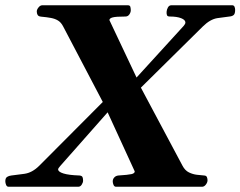

<svg xmlns="http://www.w3.org/2000/svg" viewBox="-53 -713 917 733"><path d="M-20 0Q-26.9 0 -29.8 -7.3Q-32.7 -14.6 -32.7 -21Q-32.7 -33.2 -25.9 -37.6Q-19 -42 -9.8 -43Q8.8 -45.4 39.3 -49.3Q69.8 -53.2 97.2 -80.6L339.4 -323.7L188 -612.3Q180.2 -627.4 168.7 -634.5Q157.2 -641.6 141.4 -644.5Q125.5 -647.5 104 -649.4Q93.8 -650.4 90.6 -656Q87.4 -661.6 87.4 -669.4Q87.4 -676.3 94 -684.6Q100.6 -692.9 108.4 -692.9H435.1Q443.4 -692.9 444.8 -686.3Q446.3 -679.7 446.3 -673.8Q446.3 -666 440.9 -658Q435.5 -649.9 425.8 -649.9Q389.2 -649.9 377 -646.5Q364.7 -643.1 364.7 -636.2L468.3 -417L647.9 -613.8Q654.8 -621.6 654.8 -627Q654.8 -637.2 638.4 -643.6Q622.1 -649.9 595.7 -649.9Q586.4 -649.9 584.5 -655Q582.5 -660.2 583 -668Q583.5 -676.3 588.1 -684.6Q592.8 -692.9 601.1 -692.9H833.5Q839.8 -692.9 842.3 -687.3Q844.7 -681.6 844.7 -675.3Q844.7 -661.1 839.4 -656Q834 -650.9 822.8 -649.9Q804.7 -647.9 777.1 -643.8Q749.5 -639.6 721.7 -612.3L484.9 -378.4L643.6 -80.6Q653.3 -62 668.5 -54.7Q683.6 -47.4 699.2 -45.7Q714.8 -43.9 726.6 -43Q734.9 -42.5 737.1 -36.4Q739.3 -30.3 739.3 -24.9Q739.3 -16.6 732.9 -8.3Q726.6 0 718.3 0H390.1Q383.3 0 380.4 -7.1Q377.4 -14.2 377.4 -20.5Q377.4 -29.3 383.3 -35.6Q389.2 -42 398.9 -43Q436.5 -45.4 449 -48.3Q461.4 -51.3 461.4 -58.6L357.9 -284.2L176.8 -79.1Q168.9 -70.3 168.9 -66.4Q168.9 -57.1 189 -50.8Q209 -44.4 250.5 -43Q259.8 -42 262 -36.9Q264.2 -31.7 264.2 -23.4Q264.2 -16.1 259 -8.1Q253.9 0 245.6 0Z"/></svg>

Font: Gelasio
Style: Italic
Weight: 400
Italic angle: -8.5°
Designer: Eben Sorkin
Foundry: Eben Sorkin
Version: Version 1.008